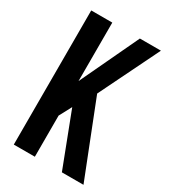

<svg xmlns="http://www.w3.org/2000/svg" viewBox="-175 -784 763 868"><g transform="rotate(30 207.0 -350.0)"><path d="M291 0 184.1 -278.8 149.9 -214.8V0H40V-700.2H149.9V-395L293.9 -700.2H403.8L251 -388.2L403.8 0Z"/></g></svg>

Font: VL Bebas Neue Bold
Style: Regular
Weight: 700
Designer: Ryoichi Tsunekawa
Foundry: Ryoichi Tsunekawa
Version: Version 1.300